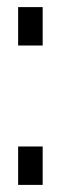

<svg xmlns="http://www.w3.org/2000/svg" viewBox="-20 -520 172 540"><path d="M100 -108V0H31V-108ZM100 -500V-392H31V-500Z"/></svg>

Font: Pathway Extreme Condensed Light
Style: Regular
Weight: 300
Width: 3
Version: Version 1.001;gftools[0.9.26]